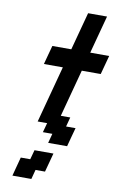

<svg xmlns="http://www.w3.org/2000/svg" viewBox="-117 -937 775 1248"><g transform="rotate(10 271.0 -312.5)"><path d="M58.1 250H183.1L199.7 187.5H262.2Q268.1 166.5 279.1 124.8Q290 83 295.9 62.5H170.9L153.8 125H91.3Q85.9 145.5 74.7 187.3Q63.5 229 58.1 250ZM250 0H375Q380.4 -21 391.6 -62.5Q402.8 -104 408.7 -125H346.2L362.8 -187.5H300.3L383.8 -500H508.8Q514.2 -520.5 525.6 -562.3Q537.1 -604 542.5 -625H417.5Q428.7 -667 450.9 -750Q473.1 -833 484.4 -875H359.4Q348.1 -833 325.9 -750Q303.7 -667 292.5 -625H167.5Q161.6 -604 150.4 -562.3Q139.2 -520.5 133.8 -500H258.8Q242.2 -437.5 208.7 -312.5Q175.3 -187.5 158.7 -125H221.2L204.1 -62.5H266.6Z"/></g></svg>

Font: Faithful 32x
Style: Oblique
Weight: 400
Foundry: Faithful Resource Pack
Version: Version 1.0; January 27, 2023